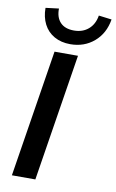

<svg xmlns="http://www.w3.org/2000/svg" viewBox="-102 -994 633 1048"><g transform="rotate(10 215.0 -470.5)"><path d="M42 0 154 -705H284L172 0ZM231 -760Q180 -760 142 -781.5Q104 -803 84 -842Q64 -881 64 -932L137 -941Q136 -892 162 -864.5Q188 -837 238 -837Q286 -837 318 -864.5Q350 -892 358 -941L430 -932Q417 -853 362.5 -806.5Q308 -760 231 -760Z"/></g></svg>

Font: Nunito Sans 11pt
Style: Bold Italic
Weight: 700
Italic angle: -9°
Version: Version 3.101;gftools[0.9.27]